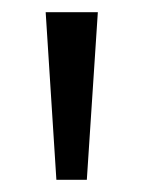

<svg xmlns="http://www.w3.org/2000/svg" viewBox="-20 -725 234 314"><path d="M72.2 -431 54.7 -705H140L122 -431Z"/></svg>

Font: Nunito Sans 12pt ExtraLight Condensed
Style: Regular
Weight: 200
Width: 3
Version: Version 3.101;gftools[0.9.27]